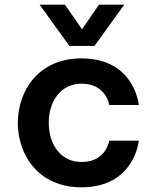

<svg xmlns="http://www.w3.org/2000/svg" viewBox="-20 -789 667 819"><path d="M383 -593 510 -769H402L330 -664L257 -769H149L276 -593ZM327 10C555 10 572 -189 572 -189H446C446 -189 433 -98 329 -98C235 -98 188 -177 188 -265C188 -353 235 -432 329 -432C433 -432 446 -341 446 -341H572C572 -341 555 -540 327 -540C144 -540 56 -401 56 -265C56 -128 144 10 327 10Z"/></svg>

Font: Be Vietnam Pro SemiBold
Style: Regular
Weight: 600
Designer: Lam Bao, Tony Le, Vietanh Nguyen
Foundry: Yellow Type Foundry
Version: Version 1.002